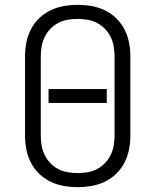

<svg xmlns="http://www.w3.org/2000/svg" viewBox="-20 -763 640 791"><path d="M300 8Q271 8 242.5 3Q214 -2 188 -14.5Q162 -27 141 -47.5Q120 -68 107 -93.5Q94 -119 88.5 -147.5Q83 -176 83 -205V-530Q83 -559 88.5 -587.5Q94 -616 107 -641.5Q120 -667 141 -687.5Q162 -708 188 -720.5Q214 -733 242.5 -738Q271 -743 300 -743Q329 -743 357.5 -738Q386 -733 412 -720.5Q438 -708 459 -687.5Q480 -667 493 -641.5Q506 -616 511.5 -587.5Q517 -559 517 -530V-205Q517 -176 511.5 -147.5Q506 -119 493 -93.5Q480 -68 459 -47.5Q438 -27 412 -14.5Q386 -2 357.5 3Q329 8 300 8ZM300 -50Q321 -50 341.5 -53.5Q362 -57 380 -66.5Q398 -76 412.5 -91Q427 -106 436 -124.5Q445 -143 448.5 -163.5Q452 -184 452 -205V-530Q452 -551 448.5 -571.5Q445 -592 436 -610.5Q427 -629 412.5 -644Q398 -659 380 -668.5Q362 -678 341.5 -681.5Q321 -685 300 -685Q279 -685 258.5 -681.5Q238 -678 220 -668.5Q202 -659 187.5 -644Q173 -629 164 -610.5Q155 -592 151.5 -571.5Q148 -551 148 -530V-205Q148 -184 151.5 -163.5Q155 -143 164 -124.5Q173 -106 187.5 -91Q202 -76 220 -66.5Q238 -57 258.5 -53.5Q279 -50 300 -50ZM180 -339V-396H420V-339Z"/></svg>

Font: Iosevka SS04 Light Extended
Style: Regular
Weight: 300
Width: 7
Monospace: yes
Designer: Belleve Invis
Foundry: Belleve Invis
Version: Version 19.0.0; ttfautohint (v1.8.4)